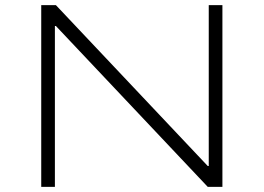

<svg xmlns="http://www.w3.org/2000/svg" viewBox="-20 -725 1023 745"><path d="M140 0V-705H197L786 -81H790V-705H843V0H786L197 -624H193V0Z"/></svg>

Font: Nunito Sans 7pt Expanded ExtraLight
Style: Regular
Weight: 250
Width: 7
Designer: Vernon Adams
Foundry: Vernon Adams
Version: Version 3.101;gftools[0.9.27]